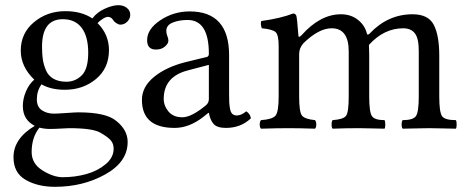

<svg xmlns="http://www.w3.org/2000/svg" viewBox="-20 -494 1800 740"><path d="M320 -291Q320 -353 295 -386.5Q270 -420 222 -420Q142 -420 142 -314Q142 -286 145 -265.5Q148 -245 157 -223.5Q166 -202 186 -190.5Q206 -179 236 -179Q270 -179 295 -203.5Q320 -228 320 -291ZM132 -2Q102 35 102 92Q102 137 144 163Q186 189 222 189Q269 189 312.5 177Q356 165 387 139Q418 113 418 79Q418 60 407 47Q396 34 366 17Q336 0 246 0Q241 0 215.5 1.5Q190 3 172 3Q152 3 132 -2ZM188 -56Q200 -56 235.5 -58.5Q271 -61 282 -61Q389 -61 428 -28Q472 7 472 53Q472 130 386 178Q300 226 192 226Q125 226 78.5 199Q32 172 32 112Q32 40 114 -9Q68 -32 68 -86Q68 -113 80 -141.5Q92 -170 112 -187Q60 -237 60 -299Q60 -366 111 -408.5Q162 -451 232 -451Q294 -451 336 -423Q354 -447 384 -460.5Q414 -474 436 -474Q456 -474 469 -463.5Q482 -453 482 -437Q482 -422 470.5 -410.5Q459 -399 444 -399Q437 -399 428 -405Q419 -411 416 -417Q408 -429 396 -429Q388 -429 375.5 -421Q363 -413 356 -405Q400 -361 400 -301Q400 -231 350 -189.5Q300 -148 230 -148Q176 -148 140 -169Q122 -144 122 -111Q122 -82 141.5 -69Q161 -56 188 -56Z M785 -244 705 -223Q611 -199 611 -113Q611 -86 629.5 -64Q648 -42 683 -42Q717 -42 771 -86Q785 -96 785 -112ZM621 -375Q621 -364 625 -355Q629 -346 629 -337Q629 -326 615.5 -314.5Q602 -303 581 -303Q547 -303 547 -339Q547 -382 598 -416Q649 -450 711 -450Q863 -450 863 -281V-134Q863 -111 863.5 -100Q864 -89 866.5 -75Q869 -61 875.5 -55Q882 -49 893 -49Q910 -49 929 -65Q944 -56 947 -38Q908 -1 851 -1Q817 -1 803.5 -16Q790 -31 785 -59H783L763 -43Q709 -1 653 -1Q527 -1 527 -109Q527 -159 573 -197Q619 -235 693 -254L779 -275Q785 -278 785 -287Q785 -417 703 -417Q670 -417 645.5 -407Q621 -397 621 -375Z M1130 -358Q1130 -346 1142 -358Q1214 -439 1294 -439Q1332 -439 1359 -418Q1386 -397 1394 -365Q1396 -356 1405 -365Q1475 -439 1570 -439Q1631 -439 1652 -398Q1673 -357 1673 -280V-122Q1673 -61 1684 -46Q1695 -31 1737 -31Q1740 -27 1740 -14Q1740 -2 1737 2Q1725 2 1690 1Q1655 0 1634 0Q1612 0 1577.5 1Q1543 2 1532 2Q1528 -2 1528 -14Q1528 -27 1532 -31Q1572 -31 1583 -46.5Q1594 -62 1594 -122V-298Q1594 -346 1579 -365.5Q1564 -385 1534 -385Q1460 -385 1402 -321Q1402 -315 1402.5 -301.5Q1403 -288 1403 -281V-122Q1403 -62 1413.5 -46.5Q1424 -31 1462 -31Q1465 -27 1465 -14Q1465 -2 1462 2Q1451 2 1418.5 1Q1386 0 1364 0Q1312 0 1262 2Q1258 -2 1258 -14Q1258 -27 1262 -31Q1304 -34 1314 -48Q1324 -62 1324 -122V-296Q1324 -385 1258 -385Q1209 -385 1150 -328Q1133 -309 1133 -286V-122Q1133 -63 1143.5 -49Q1154 -35 1194 -31Q1199 -26 1199 -14Q1199 -3 1194 2Q1134 0 1094 0Q1046 0 986 2Q981 -3 981 -14Q981 -26 986 -31Q1030 -34 1042 -48.5Q1054 -63 1054 -122V-317Q1054 -359 1042.5 -370Q1031 -381 989 -385Q983 -402 987 -413Q1061 -423 1110 -442Q1118 -442 1122 -434Q1125 -425 1130 -358Z"/></svg>

Font: Ponomar Unicode TT
Style: Regular
Weight: 400
Designer: Vladislav V. Dorosh, Yuri A.W. Shardt, Nikita Simmons, Aleksandr Andreev
Foundry: Ponomar Project
Version: 1.1